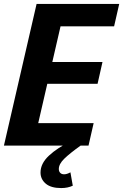

<svg xmlns="http://www.w3.org/2000/svg" viewBox="-29 -740 626 976"><path d="M-9 0 157 -720H305L139 0ZM63 0 89 -114H447L421 0ZM135 -314 161 -425H492L467 -314ZM203 -606 229 -720H577L551 -606ZM282 216Q230 216 203.5 193.5Q177 171 177 137Q177 91 220 51Q263 11 333 -23L381 0Q325 40 297.5 67Q270 94 270 119Q270 131 277 138.5Q284 146 297 146Q311 146 329 136L341 204Q328 210 313.5 213Q299 216 282 216Z"/></svg>

Font: Instrument Sans SemiCondensed
Style: Bold Italic
Weight: 700
Width: 4
Italic angle: -13°
Designer: Rodrigo Fuenzalida
Foundry: fragTYPE
Version: Version 1.000;gftools[0.9.28]